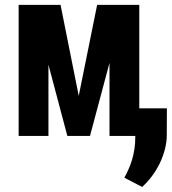

<svg xmlns="http://www.w3.org/2000/svg" viewBox="-20 -548 693 774"><path d="M297.4 -161.6 371.6 -528.3H541.5V0H421.4V-294.4L342.8 0H251.5L175.3 -287.1V0H55.2V-528.3H224.1ZM652.3 -3.4Q652.3 24.4 644.8 53.7Q637.2 83 624 110.4Q610.8 137.7 592.5 162.1Q574.2 186.5 553.2 205.6L481.4 168.5Q490.7 150.9 498.8 132.8Q506.8 114.7 512.7 94.7Q518.6 74.7 522 52.2Q525.4 29.8 525.4 2.9V-111.3H652.8Z"/></svg>

Font: Roboto Mono
Style: Bold
Weight: 700
Designer: Google
Version: Version 2.000985; 2015; ttfautohint (v1.3)